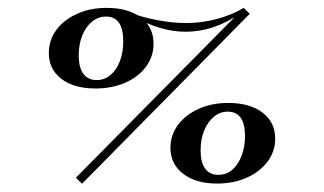

<svg xmlns="http://www.w3.org/2000/svg" viewBox="-20 -448 811 480"><path d="M185.1 11.3 169.7 -3.7 589.4 -428.3 604.3 -413.4ZM218.8 -226.8Q164.9 -226.8 133.5 -250.8Q102.1 -274.7 102.1 -315.4Q102.1 -348.1 121.1 -373.5Q140.1 -398.9 173 -413.6Q205.8 -428.3 246.3 -428.3Q300.7 -428.3 332.3 -404.2Q363.9 -380 363.9 -338.9Q363.9 -307 344.9 -281.2Q325.8 -255.4 292.8 -241.1Q259.8 -226.8 218.8 -226.8ZM221.8 -247.8Q241 -247.8 256.2 -260.4Q271.3 -273.1 279.7 -295.1Q288.1 -317.1 288.1 -345Q288.1 -406.6 245.1 -406.6Q225.5 -406.6 209.9 -393.7Q194.3 -380.8 185.5 -359Q176.8 -337.2 176.8 -309.4Q176.8 -279.5 188.3 -263.6Q199.9 -247.8 221.8 -247.8ZM522.9 10.9Q469.8 10.9 437.9 -13.5Q406.1 -37.9 406.1 -78.6Q406.1 -110.5 425.1 -135.9Q444.2 -161.3 477 -176Q509.8 -190.7 550.3 -190.7Q604.7 -190.7 636.3 -166.5Q668 -142.4 668 -101.2Q668 -69.4 648.9 -44Q629.9 -18.5 596.8 -3.8Q563.8 10.9 522.9 10.9ZM525.8 -10.9Q546.2 -10.9 560.8 -23.6Q575.3 -36.3 583.9 -58.3Q592.5 -80.3 592.5 -108.1Q592.5 -168.9 549.1 -168.9Q529.9 -168.9 514.5 -156Q499.1 -143.1 490.3 -121.3Q481.5 -99.6 481.5 -71.7Q481.5 -41.9 492.9 -26.4Q504.3 -10.9 525.8 -10.9ZM443.5 -368.7Q412.5 -368.7 380.2 -378.2Q348 -387.6 318.5 -405L308.8 -415.4Q334.6 -405 373.4 -397.7Q412.1 -390.4 444.8 -390.4Q484.5 -390.4 522 -400.5Q559.6 -410.6 589.4 -428.3L583.8 -416.2Q549.5 -392.5 515.1 -380.6Q480.7 -368.7 443.5 -368.7Z"/></svg>

Font: Playfair 5pt SemiExpanded Light 12pt
Style: Italic
Weight: 300
Italic angle: -15.6°
Version: Version 2.000;gftools[0.9.28]